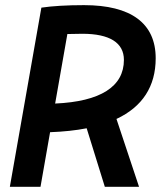

<svg xmlns="http://www.w3.org/2000/svg" viewBox="-20 -723 626 743"><path d="M18.1 0H136.7L173.8 -211.4C226.1 -213.4 272.9 -218.3 315.4 -226.6L385.7 0H518.1L430.7 -262.7C531.2 -309.6 582.5 -388.7 582.5 -497.6C582.5 -632.8 487.3 -703.1 305.2 -703.1C238.8 -703.1 182.1 -699.7 140.1 -693.4ZM193.4 -322.3 240.7 -591.3C259.3 -591.8 278.8 -592.3 298.8 -592.3C404.3 -592.3 459.5 -557.6 459.5 -491.2C459.5 -387.7 368.7 -330.1 193.4 -322.3Z"/></svg>

Font: Cascadia Mono PL SemiBold
Style: Italic
Weight: 600
Italic angle: -10°
Monospace: yes
Designer: Aaron Bell
Foundry: Saja Typeworks
Version: Version 2404.023